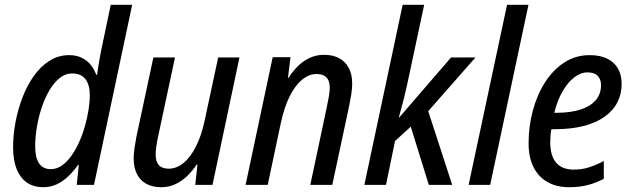

<svg xmlns="http://www.w3.org/2000/svg" viewBox="-20 -780 2665 810"><path d="M161.1 9.8Q123 9.8 94.7 -9Q66.4 -27.8 50.8 -65.7Q35.2 -103.5 35.2 -159.2Q35.2 -209.5 45.2 -263.4Q55.2 -317.4 74.5 -367.9Q93.8 -418.5 122.3 -459Q150.9 -499.5 188.5 -523.4Q226.1 -547.4 272 -547.4Q301.8 -547.4 324.2 -536.6Q346.7 -525.9 362.1 -507.3Q377.4 -488.8 385.7 -464.8H389.6Q392.1 -482.4 395 -501.2Q397.9 -520 401.4 -539.1Q404.8 -558.1 408.7 -576.2L447.3 -759.8H537.6L376.5 0H303.7L312.5 -84.5H309.6Q289.6 -56.6 267.1 -35.4Q244.6 -14.2 218.8 -2.2Q192.9 9.8 161.1 9.8ZM194.3 -66.4Q218.8 -66.4 240.5 -81.3Q262.2 -96.2 280.5 -121.8Q298.8 -147.5 313.5 -179.7Q328.1 -211.9 338.1 -247.1Q348.1 -282.2 353.5 -316.2Q358.9 -350.1 358.9 -378.9Q358.9 -421.4 340.6 -445.8Q322.3 -470.2 284.2 -470.2Q255.4 -470.2 231.2 -450.4Q207 -430.7 187.7 -397.7Q168.5 -364.7 155.3 -324.5Q142.1 -284.2 135.3 -242.2Q128.4 -200.2 128.4 -162.6Q128.4 -114.7 145 -90.6Q161.6 -66.4 194.3 -66.4Z M660.6 9.8Q623.5 9.8 597.4 -4.4Q571.3 -18.6 557.6 -45.9Q543.9 -73.2 543.9 -112.3Q543.9 -131.8 547.4 -155.3Q550.8 -178.7 555.2 -201.7L627 -537.6H718.3L646.5 -201.7Q642.1 -180.7 639.4 -161.9Q636.7 -143.1 636.7 -127.4Q636.7 -99.1 649.9 -83.7Q663.1 -68.4 691.9 -68.4Q724.1 -68.4 753.7 -92Q783.2 -115.7 806.9 -162.4Q830.6 -209 844.7 -277.3L900.4 -537.6H990.2L876.5 0H803.7L813 -85.4H809.6Q792.5 -59.6 770.3 -38.1Q748 -16.6 720.7 -3.4Q693.4 9.8 660.6 9.8Z M1016.1 0 1130.4 -538.6H1205.6L1194.8 -451.7H1197.3Q1214.4 -478.5 1236.3 -500.5Q1258.3 -522.5 1286.1 -535.6Q1314 -548.8 1347.2 -548.8Q1382.8 -548.8 1409.4 -535.2Q1436 -521.5 1450.9 -494.4Q1465.8 -467.3 1465.8 -427.2Q1465.8 -406.2 1461.9 -381.6Q1458 -356.9 1453.1 -333.5L1381.8 0H1289.1L1359.4 -331.5Q1364.3 -354 1367.7 -374.5Q1371.1 -395 1371.1 -411.1Q1371.1 -439 1357.2 -453.4Q1343.3 -467.8 1315.9 -467.8Q1284.2 -467.8 1255.1 -444.3Q1226.1 -420.9 1202.6 -374.8Q1179.2 -328.6 1164.6 -260.7L1109.4 0Z M1517.1 0 1678.7 -759.8H1769.5L1697.3 -421.4Q1690.9 -392.6 1684.8 -367.9Q1678.7 -343.3 1672.9 -322.8Q1667 -302.2 1662.6 -285.2H1665L1882.8 -537.6H1985.8L1786.6 -311L1887.7 0H1789.1L1712.9 -245.6L1646.5 -185.1L1608.4 0Z M1957 0 2119.1 -759.8H2209.5L2047.9 0Z M2381.3 9.8Q2328.1 9.8 2289.8 -12Q2251.5 -33.7 2230.7 -75Q2210 -116.2 2210 -174.8Q2210 -247.1 2228 -314Q2246.1 -380.9 2280 -433.6Q2314 -486.3 2361.3 -516.8Q2408.7 -547.4 2467.3 -547.4Q2531.7 -547.4 2567.1 -515.4Q2602.5 -483.4 2602.5 -425.8Q2602.5 -383.3 2584.5 -348.1Q2566.4 -313 2530.8 -287.6Q2495.1 -262.2 2442.4 -248.5Q2389.6 -234.9 2319.3 -234.9H2306.2Q2303.7 -221.7 2302.5 -207.8Q2301.3 -193.8 2301.3 -180.2Q2301.3 -123 2326.2 -93.8Q2351.1 -64.5 2400.4 -64.5Q2434.1 -64.5 2463.1 -73.5Q2492.2 -82.5 2527.3 -100.6V-25.9Q2494.6 -8.3 2459.7 0.7Q2424.8 9.8 2381.3 9.8ZM2318.4 -304.2H2327.1Q2387.2 -304.2 2429.2 -317.9Q2471.2 -331.5 2493.4 -357.7Q2515.6 -383.8 2515.6 -420.4Q2515.6 -445.3 2501.5 -460Q2487.3 -474.6 2458.5 -474.6Q2429.7 -474.6 2402.3 -453.4Q2375 -432.1 2353 -394Q2331.1 -356 2318.4 -304.2Z"/></svg>

Font: Open Sans SemiCondensed Medium
Style: Italic
Weight: 500
Width: 4
Italic angle: -12°
Designer: Monotype Design Team
Foundry: Monotype Imaging Inc.
Version: Version 3.000